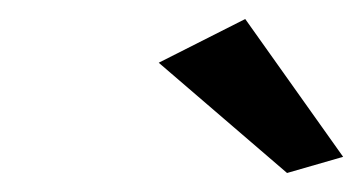

<svg xmlns="http://www.w3.org/2000/svg" viewBox="-20 -803 381 202"><path d="M341 -638 238 -783 147 -737 282 -621Z"/></svg>

Font: Bluebird
Style: LiObl
Weight: 300
Designer: Jasper
Foundry: Cannot Into Space Fonts
Version: Version 0.98